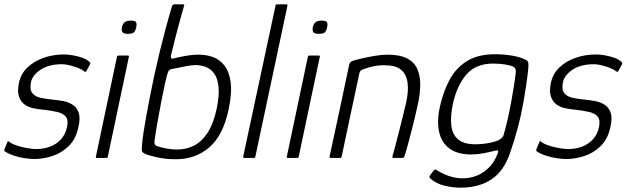

<svg xmlns="http://www.w3.org/2000/svg" viewBox="-27 -728 2889 885"><path d="M7 -73Q8 -77 11 -77Q14 -77 16 -74Q29 -64 52.5 -56.5Q76 -49 100 -45Q124 -41 141 -41Q172 -41 201 -51Q230 -61 252 -83.5Q274 -106 282 -142Q289 -175 276 -190.5Q263 -206 236.5 -212Q210 -218 176 -222Q151 -224 127 -229Q103 -234 85.5 -247Q68 -260 60 -284Q52 -308 61 -349Q70 -389 100 -417.5Q130 -446 174 -461.5Q218 -477 269 -477Q286 -477 309 -473Q332 -469 353.5 -461.5Q375 -454 387 -441Q390 -439 389.5 -437.5Q389 -436 388 -432L371 -400Q369 -395 361 -399Q351 -408 332.5 -415Q314 -422 294 -427Q274 -432 259 -432Q198 -432 160.5 -407Q123 -382 116 -350Q109 -316 121.5 -299.5Q134 -283 159 -277.5Q184 -272 213 -269Q237 -267 262.5 -262.5Q288 -258 307.5 -245.5Q327 -233 335.5 -209Q344 -185 335 -145Q324 -88 290 -55Q256 -22 213.5 -8.5Q171 5 132 5Q115 5 89 1.5Q63 -2 37.5 -10.5Q12 -19 -6 -31Q-8 -35 -7 -39Z M601 -603Q598 -587 591 -579.5Q584 -572 563 -572Q543 -572 537.5 -579.5Q532 -587 535 -603Q538 -617 547 -625Q556 -633 576 -633Q597 -633 600.5 -625Q604 -617 601 -603ZM470 -6Q469 0 464 0H419Q413 0 415 -6L512 -466Q514 -472 519 -472H564Q565 -472 567 -470.5Q569 -469 567 -466Z M784 6Q734 6 696.5 -3Q659 -12 651 -15Q639 -20 633 -24Q627 -28 626.5 -36.5Q626 -45 628 -63Q629 -81 634.5 -117.5Q640 -154 648 -198Q656 -242 664 -282Q684 -386 710.5 -494.5Q737 -603 766 -700Q767 -703 769.5 -705.5Q772 -708 777 -708H815Q823 -708 822.5 -704.5Q822 -701 820 -696Q816 -681 808.5 -655.5Q801 -630 793.5 -601Q786 -572 779 -545Q772 -518 767.5 -498.5Q763 -479 761 -473Q759 -463 762.5 -459.5Q766 -456 775 -459Q793 -464 826 -470Q859 -476 891 -476Q924 -476 954.5 -465Q985 -454 1007 -426.5Q1029 -399 1036 -350Q1043 -301 1027 -225Q1002 -104 938 -49Q874 6 784 6ZM792 -39Q831 -39 866.5 -56.5Q902 -74 929.5 -115.5Q957 -157 972 -228Q985 -292 980 -331Q975 -370 959 -391Q943 -412 920 -420Q897 -428 874 -428Q860 -428 837 -424Q814 -420 793.5 -415.5Q773 -411 765 -410Q759 -409 754 -405Q749 -401 746 -392Q741 -377 733.5 -342.5Q726 -308 717 -262.5Q708 -217 699.5 -168.5Q691 -120 685 -77Q684 -67 686.5 -62.5Q689 -58 695 -55Q710 -50 735 -44.5Q760 -39 792 -39Z M1094 -6 1243 -702Q1243 -708 1249 -708H1292Q1299 -708 1298 -702L1150 -6Q1149 0 1142 0H1099Q1093 0 1094 -6Z M1481 -603Q1478 -587 1471 -579.5Q1464 -572 1443 -572Q1423 -572 1417.5 -579.5Q1412 -587 1415 -603Q1418 -617 1427 -625Q1436 -633 1456 -633Q1477 -633 1480.5 -625Q1484 -617 1481 -603ZM1350 -6Q1349 0 1344 0H1299Q1293 0 1295 -6L1392 -466Q1394 -472 1399 -472H1444Q1445 -472 1447 -470.5Q1449 -469 1447 -466Z M1498 0Q1495 0 1493 -1.5Q1491 -3 1492 -6Q1515 -113 1538 -219.5Q1561 -326 1583 -432Q1585 -438 1589 -442Q1593 -446 1606 -450Q1620 -454 1646.5 -460Q1673 -466 1703.5 -471Q1734 -476 1759 -476Q1816 -476 1849 -459Q1882 -442 1896 -411Q1910 -380 1910 -339.5Q1910 -299 1900 -252Q1890 -205 1878 -157Q1866 -109 1855.5 -70Q1845 -31 1838 -10Q1836 -3 1833.5 -1.5Q1831 0 1824 0H1787Q1780 0 1782 -8Q1784 -14 1789 -32.5Q1794 -51 1801 -78Q1808 -105 1816 -136.5Q1824 -168 1831.5 -199Q1839 -230 1845 -255Q1857 -309 1851.5 -347.5Q1846 -386 1821.5 -406.5Q1797 -427 1749 -427Q1723 -428 1697.5 -423Q1672 -418 1651 -410Q1645 -409 1638 -404Q1631 -399 1629 -388Q1609 -294 1588.5 -198.5Q1568 -103 1548 -7Q1547 -4 1545.5 -2Q1544 0 1541 0Z M2002 -242Q2017 -308 2046 -361.5Q2075 -415 2125.5 -446.5Q2176 -478 2255 -478Q2294 -478 2331 -472Q2368 -466 2393 -454Q2405 -450 2407.5 -440.5Q2410 -431 2408 -411Q2401 -341 2382.5 -240Q2364 -139 2325 -26Q2297 59 2239.5 98Q2182 137 2095 137Q2060 137 2022 128Q1984 119 1957 95Q1953 90 1952.5 87.5Q1952 85 1954 82Q1956 78 1959.5 74Q1963 70 1966.5 65.5Q1970 61 1972 58Q1976 54 1979 53.5Q1982 53 1985 56Q2000 65 2019 74Q2038 83 2060 88.5Q2082 94 2106 94Q2138 94 2168.5 82.5Q2199 71 2225 46Q2251 21 2267 -20Q2267 -22 2268 -23.5Q2269 -25 2269 -27Q2271 -34 2266.5 -34.5Q2262 -35 2253 -33Q2230 -27 2201 -21.5Q2172 -16 2145 -16Q2081 -16 2044 -44Q2007 -72 1996.5 -122.5Q1986 -173 2002 -242ZM2060 -247Q2049 -193 2053 -151.5Q2057 -110 2083.5 -86.5Q2110 -63 2164 -63Q2188 -63 2213 -66.5Q2238 -70 2259 -77Q2272 -81 2282 -89Q2292 -97 2294 -105Q2303 -135 2312 -174Q2321 -213 2328.5 -253.5Q2336 -294 2341.5 -329Q2347 -364 2350 -388Q2351 -396 2350 -405.5Q2349 -415 2338 -421Q2326 -427 2300 -431Q2274 -435 2246 -435Q2165 -435 2121.5 -383Q2078 -331 2060 -247Z M2459 -73Q2460 -77 2463 -77Q2466 -77 2468 -74Q2481 -64 2504.5 -56.5Q2528 -49 2552 -45Q2576 -41 2593 -41Q2624 -41 2653 -51Q2682 -61 2704 -83.5Q2726 -106 2734 -142Q2741 -175 2728 -190.5Q2715 -206 2688.5 -212Q2662 -218 2628 -222Q2603 -224 2579 -229Q2555 -234 2537.5 -247Q2520 -260 2512 -284Q2504 -308 2513 -349Q2522 -389 2552 -417.5Q2582 -446 2626 -461.5Q2670 -477 2721 -477Q2738 -477 2761 -473Q2784 -469 2805.5 -461.5Q2827 -454 2839 -441Q2842 -439 2841.5 -437.5Q2841 -436 2840 -432L2823 -400Q2821 -395 2813 -399Q2803 -408 2784.5 -415Q2766 -422 2746 -427Q2726 -432 2711 -432Q2650 -432 2612.5 -407Q2575 -382 2568 -350Q2561 -316 2573.5 -299.5Q2586 -283 2611 -277.5Q2636 -272 2665 -269Q2689 -267 2714.5 -262.5Q2740 -258 2759.5 -245.5Q2779 -233 2787.5 -209Q2796 -185 2787 -145Q2776 -88 2742 -55Q2708 -22 2665.5 -8.5Q2623 5 2584 5Q2567 5 2541 1.5Q2515 -2 2489.5 -10.5Q2464 -19 2446 -31Q2444 -35 2445 -39Z"/></svg>

Font: Glory Thin Light
Style: Italic
Weight: 300
Italic angle: -12°
Version: Version 1.011